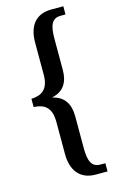

<svg xmlns="http://www.w3.org/2000/svg" viewBox="-133 -814 614 996"><g transform="rotate(-15 173.5 -316.5)"><path d="M251 127H315V83H288C242 83 227 47 227 -20V-193C227 -259 199 -303 139 -317V-319C199 -331 227 -376 227 -441V-612C227 -680 242 -716 288 -716H315V-760H251C169 -760 125 -708 125 -616V-443C125 -363 84 -341 31 -339V-295C84 -292 125 -272 125 -190V-17C125 72 169 127 251 127Z"/></g></svg>

Font: Noto Serif Khmer ExtraCondensed Medium
Style: Regular
Weight: 500
Width: 2
Designer: Danh Hong and the Monotype Design Team
Foundry: Monotype Imaging Inc.
Version: Version 2.004